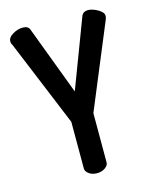

<svg xmlns="http://www.w3.org/2000/svg" viewBox="-109 -549 677 856"><g transform="rotate(-15 229.5 -120.5)"><path d="M450 -432Q450 -424 446 -415L285 -27V201Q285 214 269.5 225Q254 236 232 236Q210 236 195 225Q180 214 180 201V-15L15 -415Q10 -422 10 -432Q10 -450 33 -463.5Q56 -477 79 -477Q105 -477 111 -458L230 -142L349 -456Q356 -477 381 -477Q400 -477 425 -463Q450 -449 450 -432Z"/></g></svg>

Font: AkaAcidDosis
Style: SemiBold
Weight: 600
Designer: Edgar Tolentino, Pablo Impallari, Igino Marini, Cyberella
Foundry: Edgar Tolentino, Pablo Impallari, Igino Marini, Cyberella
Version: Version 1.007